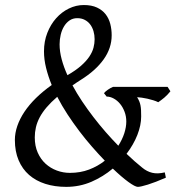

<svg xmlns="http://www.w3.org/2000/svg" viewBox="-20 -728 707 763"><path d="M216.8 -551.8Q216.8 -523.4 225.1 -492.4Q233.4 -461.4 248 -429.2Q281.2 -448.2 302.2 -466.8Q323.2 -485.4 335.2 -503.4Q347.2 -521.5 351.6 -538.6Q356 -555.7 356 -571.8Q356 -588.9 351.6 -604Q347.2 -619.1 338.6 -630.6Q330.1 -642.1 317.1 -648.9Q304.2 -655.8 287.1 -655.8Q269.5 -655.8 256.3 -646.7Q243.2 -637.7 234.4 -623Q225.6 -608.4 221.2 -589.6Q216.8 -570.8 216.8 -551.8ZM257.8 -41Q299.3 -41 334 -54.2Q368.7 -67.4 396.5 -89.4Q372.1 -114.7 346.2 -144.3Q320.3 -173.8 295.7 -206.3Q271 -238.8 248.3 -273.4Q225.6 -308.1 207.5 -343.3Q182.6 -321.8 165.5 -301.8Q148.4 -281.7 137.9 -262Q127.4 -242.2 122.8 -222.4Q118.2 -202.6 118.2 -182.1Q118.2 -147.9 129.9 -121.6Q141.6 -95.2 161.1 -77.4Q180.7 -59.6 205.8 -50.3Q231 -41 257.8 -41ZM657.2 -365.2Q645 -350.1 633.1 -340.1Q621.1 -330.1 608.9 -321.8Q600.1 -326.2 588.9 -329.6Q577.6 -333 566.2 -335.7Q554.7 -338.4 543.9 -339.8Q533.2 -341.3 524.9 -341.8Q530.3 -333 533.4 -325.4Q536.6 -317.9 538.3 -309.1Q540 -300.3 540.5 -289.8Q541 -279.3 541 -265.1Q541 -230.5 525.9 -191.9Q510.7 -153.3 482.9 -116.7Q516.6 -84.5 544.9 -62Q563.5 -46.4 585 -41.3Q606.4 -36.1 634.8 -43L639.2 -22Q596.7 -3.4 567.6 5.6Q538.6 14.6 527.8 14.6Q517.1 14.6 490.2 -4.9Q463.4 -24.4 428.2 -58.1Q390.1 -25.9 343.3 -5.6Q296.4 14.6 243.2 14.6Q197.8 14.6 160.2 2.7Q122.6 -9.3 95.7 -32.7Q68.8 -56.2 54 -91.1Q39.1 -126 39.1 -171.9Q39.1 -199.2 48.8 -227.5Q58.6 -255.9 77.1 -283.7Q95.7 -311.5 123 -338.4Q150.4 -365.2 185.5 -390.1Q171.4 -424.8 163.1 -458.3Q154.8 -491.7 154.8 -523.9Q154.8 -563.5 168 -597.2Q181.2 -630.9 203.1 -655.5Q225.1 -680.2 253.7 -694.1Q282.2 -708 313 -708Q344.2 -708 365.5 -698Q386.7 -688 399.7 -671.4Q412.6 -654.8 418.2 -633.1Q423.8 -611.3 423.8 -587.9Q423.8 -536.6 391.8 -491.9Q359.9 -447.3 301.8 -411.1Q292.5 -405.3 284.2 -399.7Q275.9 -394 268.1 -388.7Q285.2 -356.9 306.4 -325.2Q327.6 -293.5 351.3 -262.7Q375 -231.9 400.1 -203.1Q425.3 -174.3 450.2 -148.9Q465.8 -173.3 473.9 -198.2Q481.9 -223.1 481.9 -245.1Q481.9 -265.6 475.1 -283.7Q468.3 -301.8 457.3 -315.2Q446.3 -328.6 432.1 -336.4Q418 -344.2 403.8 -344.2L393.1 -357.9Q398.4 -364.3 408.9 -371.6Q419.4 -378.9 429.2 -382.8H646Z"/></svg>

Font: Gentium Basic
Style: Regular
Weight: 400
Designer: J. Victor Gaultney and Annie Olsen
Foundry: SIL International
Version: Version 1.100